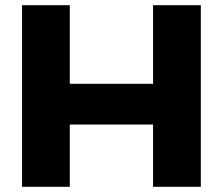

<svg xmlns="http://www.w3.org/2000/svg" viewBox="-20 -720 859 740"><path d="M65 0V-700H249V-397H570V-700H754V0H570V-240H249V0Z"/></svg>

Font: Georama SemiExpanded
Style: Bold
Weight: 700
Width: 6
Designer: Jean-Baptiste Levee
Foundry: Production Type
Version: Version 1.001